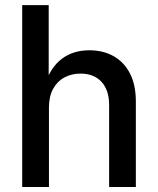

<svg xmlns="http://www.w3.org/2000/svg" viewBox="-20 -748 632 768"><path d="M175.8 -317.4V0H68.8V-727.5H174.8V-406.7H158.2Q182.1 -479 227.5 -512.9Q272.9 -546.9 337.4 -546.9Q392.6 -546.9 434.3 -523.4Q476.1 -500 499.8 -454.3Q523.4 -408.7 523.4 -341.3V0H416.5V-328.1Q416.5 -387.7 386 -420.7Q355.5 -453.6 302.2 -453.6Q266.1 -453.6 237.3 -438Q208.5 -422.4 192.1 -392.1Q175.8 -361.8 175.8 -317.4Z"/></svg>

Font: Inter 18pt Medium
Style: Regular
Weight: 500
Designer: Rasmus Andersson
Foundry: rsms
Version: Version 4.001;git-66647c0bb